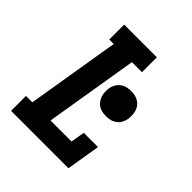

<svg xmlns="http://www.w3.org/2000/svg" viewBox="-200 -868 1001 1001"><g transform="rotate(45 300.0 -367.5)"><path d="M465 0H42V-110H89L174 -625H141V-735H382V-625H308L223 -110H378L391 -187H496ZM411 -330Q397 -330 382.5 -333Q368 -336 356.5 -343.5Q345 -351 336.5 -362.5Q328 -374 323.5 -387.5Q319 -401 318.5 -416Q318 -431 320 -445Q323 -461 331 -475Q339 -489 352.5 -499Q366 -509 381 -512.5Q396 -516 412 -516Q426 -516 440.5 -513Q455 -510 467 -502.5Q479 -495 487.5 -483.5Q496 -472 500 -458.5Q504 -445 504.5 -430Q505 -415 503 -401Q500 -385 492.5 -371Q485 -357 471 -347Q457 -337 442 -333.5Q427 -330 411 -330Z"/></g></svg>

Font: Iosevka HT Extrabold Extended
Style: Italic
Weight: 800
Width: 7
Italic angle: -9°
Monospace: yes
Designer: Belleve Invis
Foundry: Belleve Invis
Version: Version 32.3.0; ttfautohint (v1.8.4)